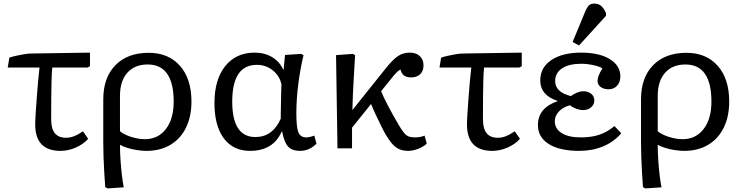

<svg xmlns="http://www.w3.org/2000/svg" viewBox="-20 -826 4140 1069"><path d="M317 14Q176 14 176 -133Q176 -153 178.5 -192.5Q181 -232 184.5 -279.5Q188 -327 192 -372.5Q196 -418 200 -450H23L32 -505Q49 -511 72 -516Q95 -521 116.5 -524.5Q138 -528 151 -528L481 -533V-457L467 -450H271Q268 -419 267 -377.5Q266 -336 265.5 -293.5Q265 -251 265 -215.5Q265 -180 265 -160Q265 -59 347 -59Q370 -59 392 -67.5Q414 -76 442 -95L471 -53Q443 -22 401 -4Q359 14 317 14Z M579 223 566 216Q563 179 560.5 135.5Q558 92 556.5 49.5Q555 7 555 -27V-273Q555 -394 622.5 -463Q690 -532 808 -532Q918 -532 982 -459.5Q1046 -387 1046 -261Q1046 -177 1015.5 -115Q985 -53 928.5 -19.5Q872 14 795 14Q771 14 742 9.5Q713 5 688 -3Q663 -11 650 -19H648Q648 19 651 65Q654 111 659 152Q664 193 669 217ZM786 -51Q860 -51 903.5 -107.5Q947 -164 947 -260Q947 -467 802 -467Q730 -467 689 -421Q648 -375 648 -292V-96Q659 -85 682 -74.5Q705 -64 733 -57.5Q761 -51 786 -51Z M1372 14Q1278 14 1226 -56Q1174 -126 1174 -252Q1174 -383 1234 -458Q1294 -533 1398 -533Q1453 -533 1495 -508Q1537 -483 1557 -438H1559L1567 -520L1657 -526L1670 -519Q1651 -440 1640.5 -355.5Q1630 -271 1630 -194Q1630 -116 1641.5 -88.5Q1653 -61 1686 -61Q1694 -61 1707 -64Q1720 -67 1730 -71L1742 -26Q1702 14 1651 14Q1606 14 1584 -10Q1562 -34 1551 -93H1548Q1501 14 1372 14ZM1402 -63Q1498 -63 1543 -165Q1543 -180 1543.5 -205Q1544 -230 1544.5 -259Q1545 -288 1545.5 -314Q1546 -340 1547 -357Q1536 -405 1498 -435Q1460 -465 1410 -465Q1273 -465 1273 -260Q1273 -63 1402 -63Z M2252 14Q2212 14 2185.5 -5Q2159 -24 2129 -74Q2119 -91 2103 -123Q2087 -155 2071 -189.5Q2055 -224 2046 -247L1940 -115V0H1859L1851 -519L1944 -526L1957 -519Q1953 -443 1948.5 -370Q1944 -297 1942 -213L2125 -442Q2167 -495 2196 -514Q2225 -533 2262 -533Q2297 -533 2317.5 -513.5Q2338 -494 2338 -462Q2338 -431 2319.5 -413Q2301 -395 2269 -395Q2219 -395 2210 -439Q2192 -432 2156 -385L2102 -318Q2113 -290 2139.5 -239Q2166 -188 2199 -132Q2216 -103 2228.5 -87.5Q2241 -72 2255 -66.5Q2269 -61 2290 -61Q2321 -61 2344 -71L2356 -26Q2336 -8 2307 3Q2278 14 2252 14Z M2721 14Q2580 14 2580 -133Q2580 -153 2582.5 -192.5Q2585 -232 2588.5 -279.5Q2592 -327 2596 -372.5Q2600 -418 2604 -450H2427L2436 -505Q2453 -511 2476 -516Q2499 -521 2520.5 -524.5Q2542 -528 2555 -528L2885 -533V-457L2871 -450H2675Q2672 -419 2671 -377.5Q2670 -336 2669.5 -293.5Q2669 -251 2669 -215.5Q2669 -180 2669 -160Q2669 -59 2751 -59Q2774 -59 2796 -67.5Q2818 -76 2846 -95L2875 -53Q2847 -22 2805 -4Q2763 14 2721 14Z M3205 14Q3096 14 3035.5 -24Q2975 -62 2975 -130Q2975 -225 3085 -263V-264Q2988 -295 2988 -379Q2988 -450 3049.5 -491.5Q3111 -533 3216 -533Q3316 -533 3375 -497Q3434 -461 3434 -400Q3434 -369 3416 -349Q3398 -329 3369 -329Q3341 -329 3324 -342Q3307 -355 3307 -375Q3307 -403 3334 -445Q3318 -456 3283 -463.5Q3248 -471 3216 -471Q3148 -471 3109.5 -445.5Q3071 -420 3071 -375Q3071 -313 3158 -291Q3197 -318 3227 -318Q3254 -318 3271.5 -304Q3289 -290 3289 -267Q3289 -244 3271 -228.5Q3253 -213 3227 -213Q3209 -213 3188.5 -220.5Q3168 -228 3153 -240Q3114 -229 3091.5 -205Q3069 -181 3069 -151Q3069 -109 3107.5 -85Q3146 -61 3213 -61Q3272 -61 3316 -75.5Q3360 -90 3401 -124L3439 -84Q3398 -36 3338 -11Q3278 14 3205 14ZM3204 -573 3168 -592 3238 -761Q3249 -787 3259.5 -796.5Q3270 -806 3289 -806Q3311 -806 3326 -794Q3341 -782 3354 -753V-738Z M3573 223 3560 216Q3557 179 3554.5 135.5Q3552 92 3550.5 49.5Q3549 7 3549 -27V-273Q3549 -394 3616.5 -463Q3684 -532 3802 -532Q3912 -532 3976 -459.5Q4040 -387 4040 -261Q4040 -177 4009.5 -115Q3979 -53 3922.5 -19.5Q3866 14 3789 14Q3765 14 3736 9.5Q3707 5 3682 -3Q3657 -11 3644 -19H3642Q3642 19 3645 65Q3648 111 3653 152Q3658 193 3663 217ZM3780 -51Q3854 -51 3897.5 -107.5Q3941 -164 3941 -260Q3941 -467 3796 -467Q3724 -467 3683 -421Q3642 -375 3642 -292V-96Q3653 -85 3676 -74.5Q3699 -64 3727 -57.5Q3755 -51 3780 -51Z"/></svg>

Font: Literata 7pt
Style: Regular
Weight: 400
Designer: Latin by Veronika Burian and Jose Scaglione. Greek by Irene Vlachou. Cyrillic by Vera Evstafieva.
Foundry: TypeTogether
Version: Version 3.002